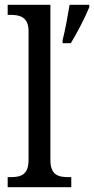

<svg xmlns="http://www.w3.org/2000/svg" viewBox="-20 -780 392 800"><path d="M12 0H277V-42H265C222 -42 190 -51 190 -114V-760H12V-718H24C63 -718 99 -709 99 -650V-114C99 -51 67 -42 24 -42H12ZM241 -613V-600H275C301 -642 335 -708 352 -750V-760H270C262 -712 252 -657 241 -613Z"/></svg>

Font: Noto Serif Sinhala SemiCondensed
Style: Regular
Weight: 400
Width: 4
Designer: Jelle Bosma - Monotype Design Team
Foundry: Monotype Imaging Inc.
Version: Version 2.007